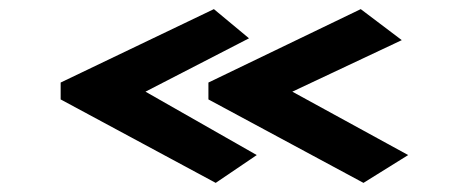

<svg xmlns="http://www.w3.org/2000/svg" viewBox="-20 -444 1040 421"><path d="M453 -43 113 -226V-263L449 -424L526 -360L299 -243L543 -104ZM777 -43 437 -226V-263L771 -424L861 -356L621 -243L875 -104Z"/></svg>

Font: Inconsolata UltraExpanded ExtraBold
Style: Regular
Weight: 800
Width: 9
Monospace: yes
Designer: Raph Levien, Cyreal, Brenton Simpson
Foundry: Raph Levien, Cyreal, Google
Version: Version 3.001; ttfautohint (v1.8.2.53-6de2)